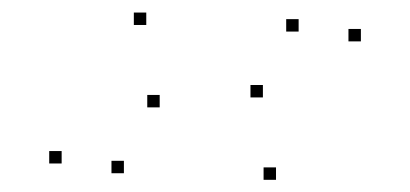

<svg xmlns="http://www.w3.org/2000/svg" viewBox="-20 -489 660 309"><path d="M560.8 -422.4V-442.4H540.8V-422.4ZM460.6 -438.2V-458.2H440.6V-438.2ZM403.1 -332.2V-352.2H383.1V-332.2ZM215.4 -448.8V-468.8H195.4V-448.8ZM79.2 -225.9V-245.9H59.2V-225.9ZM179.4 -210.2V-230.2H159.4V-210.2ZM237 -316.2V-336.2H217V-316.2ZM424.2 -199.6V-219.6H404.2V-199.6Z"/></svg>

Font: Monaspace Radon Dots Var
Style: Regular
Weight: 400
Designer: Riley Cran and the Lettermatic Team
Version: Version 1.100 (Monaspace Radon Dots)